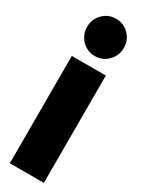

<svg xmlns="http://www.w3.org/2000/svg" viewBox="-187 -712 552 738"><g transform="rotate(30 89.0 -343.0)"><path d="M12 0V-476.5H163V0ZM89 -520Q54.5 -520 30.8 -544.2Q7 -568.5 7 -603Q7 -637.5 30.8 -661.5Q54.5 -685.5 89 -685.5Q122 -685.5 146 -661.5Q170 -637.5 170 -603Q170 -568.5 146 -544.2Q122 -520 89 -520Z"/></g></svg>

Font: Anybody UltraCondensed ExtraBold
Style: Regular
Weight: 800
Width: 1
Designer: Tyler Finck
Foundry: Etcetera Type Company
Version: Version 1.010; ttfautohint (v1.8.3) -l 8 -r 50 -G 200 -x 14 